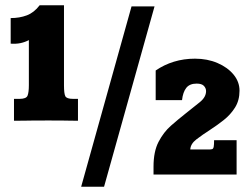

<svg xmlns="http://www.w3.org/2000/svg" viewBox="-20 -670 969 737"><path d="M33.7 -206.5V-290.5H55.2Q81.1 -290.5 85.9 -303.2Q90.8 -315.9 90.8 -343.3V-516.1Q76.2 -508.3 59.1 -504.6Q42 -501 21 -502.4V-600.6Q55.2 -600.6 83 -611.1Q110.8 -621.6 132.3 -649.9H225.6V-342.3Q225.6 -311 230.7 -300.8Q235.8 -290.5 260.3 -290.5H279.3V-206.5Q264.6 -206.5 251.2 -206.8Q237.8 -207 218.3 -207.3Q198.7 -207.5 166 -207.5Q127.4 -207.5 107.4 -207.3Q87.4 -207 72.3 -206.8Q57.1 -206.5 33.7 -206.5ZM291.5 46.9 484.9 -645.5H573.2L379.4 46.9ZM569.3 0Q569.3 -7.8 569.3 -15.1Q569.3 -22.5 569.3 -30.3Q569.3 -88.4 588.6 -125.5Q607.9 -162.6 636.2 -187.5Q664.6 -212.4 691.9 -233.9Q723.6 -258.8 747.3 -278.1Q771 -297.4 771 -320.3Q771 -331.5 762.7 -340.3Q754.4 -349.1 734.9 -349.1Q708 -349.1 695.1 -332.8Q682.1 -316.4 678.7 -285.6H577.6V-399.4Q609.4 -421.4 647.5 -433.1Q685.5 -444.8 728.5 -444.8Q775.9 -444.8 814.7 -428.2Q853.5 -411.6 876.5 -383.8Q899.4 -356 899.4 -321.8Q899.4 -284.7 882.1 -257.1Q864.7 -229.5 838.6 -209Q812.5 -188.5 786.1 -171.4Q756.3 -152.3 733.9 -135Q711.4 -117.7 710.4 -96.2H782.2Q790.5 -96.2 794.7 -97.7Q798.8 -99.1 800.3 -106.7Q801.8 -114.3 801.8 -131.8H888.2V0Z"/></svg>

Font: Kameron
Style: Bold
Weight: 700
Designer: Vernon Adams
Foundry: Vernon Adams
Version: Version 1.100